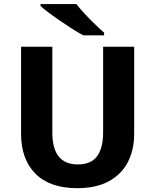

<svg xmlns="http://www.w3.org/2000/svg" viewBox="-20 -931 776 960"><path d="M650.9 -697.3V-262.7Q650.9 -182.1 619.4 -120.8Q587.9 -59.6 524.7 -24.9Q461.4 9.8 365.7 9.8Q229 9.8 157.2 -62.5Q85.4 -134.8 85.4 -261.2V-697.3H241.7V-267.6Q241.7 -108.9 369.1 -108.9Q436 -108.9 465.8 -150.4Q495.6 -191.9 495.6 -268.6V-697.3ZM182.6 -910.6H361.8Q378.9 -888.7 403.3 -862.3Q427.7 -835.9 453.9 -810.8Q480 -785.6 500.5 -767.6V-754.4H396Q372.1 -767.1 341.8 -786.4Q311.5 -805.7 280.5 -826.9Q249.5 -848.1 223.6 -867.7Q197.8 -887.2 182.6 -900.9Z"/></svg>

Font: Lunasima
Style: Bold
Weight: 700
Designer: The DocRepair Project, Monotype Design Team
Foundry: Google
Version: Version 2.009